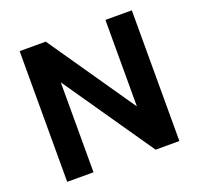

<svg xmlns="http://www.w3.org/2000/svg" viewBox="-126 -861 1033 998"><g transform="rotate(-20 391.0 -361.5)"><path d="M81 0V-723H225.5L555.5 -244.5V-723H701.5V0H570L226.5 -497.5V0Z"/></g></svg>

Font: Public Sans Thin
Style: Bold
Weight: 700
Version: Version 2.001